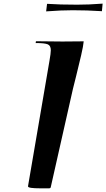

<svg xmlns="http://www.w3.org/2000/svg" viewBox="-20 -1026 579 1046"><path d="M376.5 -970.2Q313.5 -970.2 237.3 -964.4L231.4 -963.9L236.3 -1004.9H241.2Q302.7 -1000.5 400.4 -1000.5Q465.3 -1000.5 533.2 -1005.9L539.1 -1006.3L535.2 -964.8L530.3 -965.3Q454.6 -970.2 376.5 -970.2ZM175.8 -801.3 319.8 -799.8 436 -800.8Q434.1 -776.9 422.1 -724.9Q410.2 -672.9 394.5 -610.4Q378.9 -547.9 377.4 -542L256.3 -5.4Q254.9 0 246.6 0H199.7Q132.8 0 132.8 -10.3V-12.7Q133.3 -15.1 133.3 -15.6L249.5 -694.8Q256.8 -736.3 256.8 -752Q256.8 -777.3 240.5 -784.4Q224.1 -791.5 174.3 -791.5Z"/></svg>

Font: QumpellkaNo12
Style: Regular
Weight: 500
Designer: gluk (gluksza@wp.pl)
Foundry: gluk (gluksza@wp.pl)
Version: Version 00.480